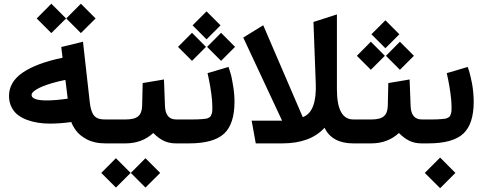

<svg xmlns="http://www.w3.org/2000/svg" viewBox="-20 -761 2562 1019"><path d="M557.1 0H538.6Q509.3 0 483.9 -5.9Q458.5 -11.7 440.2 -21.7Q421.9 -31.7 407.5 -43.2Q393.1 -54.7 383.3 -68.4Q373.5 -82 367.7 -92.5Q361.8 -103 358.4 -113.3Q298.3 -105 246.1 -105Q212.4 -105 181.9 -109.6Q151.4 -114.3 122.8 -125Q94.2 -135.7 73.5 -152.1Q52.7 -168.5 40.3 -194.1Q27.8 -219.7 27.8 -251.5Q27.8 -326.2 100.8 -376Q173.8 -425.8 312 -454.6L307.1 -494.1L305.2 -511.7L322.3 -515.6L398.9 -534.2L420.4 -539.6L422.9 -517.1L456.1 -221.7Q458.5 -197.8 463.4 -180.9Q468.3 -164.1 474.6 -153.6Q481 -143.1 491 -137.2Q501 -131.3 512 -129.2Q522.9 -127 539.1 -127H557.1Q565.9 -127 565.9 -72.3V-55.7Q565.9 0 557.1 0ZM339.4 -237.3 327.1 -336.9Q288.1 -329.1 256.6 -319.8Q225.1 -310.5 205.3 -302.2Q185.5 -293.9 172.1 -285.4Q158.7 -276.9 153.1 -270Q147.5 -263.2 147.5 -257.8Q147.5 -228 228.5 -228Q272.5 -228 339.4 -237.3ZM409.2 -741.2 487.3 -663.1 409.2 -585.4 331.5 -663.1ZM252.4 -741.2 330.6 -663.1 252.4 -585.4 174.8 -663.1Z M752 78.6 830.1 156.7 752 234.4 674.3 156.7ZM595.2 78.6 673.3 156.7 595.2 234.4 517.6 156.7ZM930.2 0H913.6Q877.4 0 849.1 -13.7Q820.8 -27.3 793.5 -55.2Q733.9 0 646 0H551.8Q543.9 0 538.8 -4.9Q533.7 -9.8 531.5 -19.3Q529.3 -28.8 528.8 -36.4Q528.3 -43.9 528.3 -55.7V-72.3Q528.3 -87.9 529.3 -98.1Q530.3 -108.4 535.9 -117.7Q541.5 -127 551.8 -127H647.9Q693.8 -127 713.6 -144Q733.4 -161.1 734.4 -199.2L736.8 -304.2L737.3 -320.3L752.9 -322.8L828.1 -335.4L850.1 -339.4L851.1 -316.9L855.5 -199.2Q857.9 -127 915 -127H930.2Q939 -127 939 -72.3V-55.7Q939 0 930.2 0Z M924.8 -127H984.9Q1009.8 -127 1022.9 -127.2Q1036.1 -127.4 1051.5 -128.7Q1066.9 -129.9 1073.7 -131.1Q1080.6 -132.3 1088.4 -136.5Q1096.2 -140.6 1098.6 -145Q1101.1 -149.4 1103.8 -157.7Q1106.4 -166 1106.7 -174.6Q1106.9 -183.1 1106.9 -197.3Q1106.9 -223.1 1101.6 -262.7Q1096.2 -302.2 1090.8 -328.6L1085.4 -355L1081.5 -373L1099.1 -377.9L1174.8 -400.4L1192.9 -405.8L1198.7 -387.7Q1202.1 -377.9 1206.3 -362.5Q1210.4 -347.2 1217.5 -303.7Q1224.6 -260.3 1224.6 -222.2Q1224.6 -102.5 1168.9 -51.3Q1113.3 0 982.9 0H924.8Q917 0 911.9 -4.9Q906.7 -9.8 904.5 -19.3Q902.3 -28.8 901.9 -36.4Q901.4 -43.9 901.4 -55.7V-72.3Q901.4 -87.9 902.3 -98.1Q903.3 -108.4 908.9 -117.7Q914.6 -127 924.8 -127ZM1076.2 -700.7 1150.4 -626.5 1076.2 -552.2 1002 -626.5ZM1153.3 -586.9 1227.5 -512.2 1153.3 -438 1079.1 -512.2ZM999 -586.9 1073.2 -512.2 999 -438 924.8 -512.2Z M1860.4 0H1854Q1798.8 0 1760 -21.2Q1721.2 -42.5 1702.6 -83Q1627 0 1477.5 0H1353.5H1337.4L1334.5 -16.1L1319.8 -97.7L1315.4 -120.6H1338.9H1477.1L1271 -561.5L1285.2 -570.3L1356.9 -614.7L1377 -627L1586.9 -139.2Q1662.1 -167 1655.8 -319.8L1643.6 -644.5L1657.7 -648.9L1742.7 -676.3L1768.1 -684.6V-657.7V-287.6Q1768.1 -127 1855 -127H1860.4Q1869.1 -127 1869.1 -72.3V-55.7Q1869.1 0 1860.4 0Z M2233.9 0H2217.3Q2181.2 0 2152.8 -13.7Q2124.5 -27.3 2097.2 -55.2Q2037.6 0 1949.7 0H1855.5Q1847.7 0 1842.5 -4.9Q1837.4 -9.8 1835.2 -19.3Q1833 -28.8 1832.5 -36.4Q1832 -43.9 1832 -55.7V-72.3Q1832 -87.9 1833 -98.1Q1834 -108.4 1839.6 -117.7Q1845.2 -127 1855.5 -127H1951.7Q1997.6 -127 2017.3 -144Q2037.1 -161.1 2038.1 -199.2L2040.5 -304.2L2041 -320.3L2056.6 -322.8L2131.8 -335.4L2153.8 -339.4L2154.8 -316.9L2159.2 -199.2Q2161.6 -127 2218.8 -127H2233.9Q2242.7 -127 2242.7 -72.3V-55.7Q2242.7 0 2233.9 0ZM2025.4 -653.3 2099.6 -579.1 2025.4 -504.9 1951.2 -579.1ZM2102.5 -539.6 2176.8 -464.8 2102.5 -390.6 2028.3 -464.8ZM1948.2 -539.6 2022.5 -464.8 1948.2 -390.6 1874 -464.8Z M2228.5 -127H2254.4Q2279.3 -127 2292.5 -127.2Q2305.7 -127.4 2321 -128.7Q2336.4 -129.9 2343.3 -131.1Q2350.1 -132.3 2357.9 -136.5Q2365.7 -140.6 2368.2 -145Q2370.6 -149.4 2373.3 -157.7Q2376 -166 2376.2 -174.6Q2376.5 -183.1 2376.5 -197.3Q2376.5 -223.1 2371.1 -262.7Q2365.7 -302.2 2360.4 -328.6L2355 -355L2351.1 -373L2368.7 -377.9L2444.3 -400.4L2462.4 -405.8L2468.3 -387.7Q2469.7 -383.8 2471.4 -377.9Q2473.1 -372.1 2477.5 -353.8Q2481.9 -335.4 2485.4 -316.9Q2488.8 -298.3 2491.5 -272.2Q2494.1 -246.1 2494.1 -222.2Q2494.1 -102.5 2438.5 -51.3Q2382.8 0 2252.4 0H2228.5Q2220.7 0 2215.6 -4.9Q2210.4 -9.8 2208.3 -19.3Q2206.1 -28.8 2205.6 -36.4Q2205.1 -43.9 2205.1 -55.7V-72.3Q2205.1 -87.9 2206.1 -98.1Q2207 -108.4 2212.6 -117.7Q2218.3 -127 2228.5 -127ZM2315.9 75.2 2397 156.7 2315.9 237.8 2234.4 156.7Z"/></svg>

Font: Samim FD
Style: Bold-FD
Weight: 700
Foundry: DejaVu fonts team - Redesigned by Saber Rastikerdar
Version: Version 4.0.1